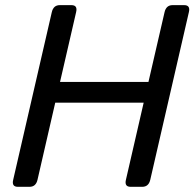

<svg xmlns="http://www.w3.org/2000/svg" viewBox="-20 -720 749 740"><path d="M48.8 0Q24.4 0 30.8 -26.9L179.7 -673.3Q186 -700.2 210.4 -700.2H255.4Q279.8 -700.2 273.4 -673.3L211.4 -404.3H552.2L614.3 -673.3Q620.6 -700.2 645 -700.2H689.9Q714.4 -700.2 708 -673.3L559.1 -26.9Q552.7 0 528.3 0H483.4Q459 0 465.3 -26.9L533.7 -324.2H192.9L124.5 -26.9Q118.2 0 93.8 0Z"/></svg>

Font: Istok
Style: Italic
Weight: 500
Italic angle: -13°
Designer: Andrey V. Panov
Foundry: Andrey V. Panov
Version: Version 1.0.3